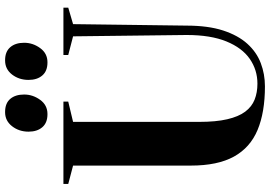

<svg xmlns="http://www.w3.org/2000/svg" viewBox="-166 -834 1009 716"><g transform="rotate(-90 338.0 -475.5)"><path d="M374.5 8.5Q277.5 8.5 211.8 -19Q146 -46.5 112.5 -107.2Q79 -168 79 -268V-707L10.5 -725V-743H317.5V-725L242 -707V-236.5Q242 -174 251.8 -132Q261.5 -90 280 -65.2Q298.5 -40.5 325 -30Q351.5 -19.5 384.5 -19.5Q435.5 -19.5 476.8 -48Q518 -76.5 542 -135.2Q566 -194 566 -283.5L561 -707L491.5 -725V-743H668V-725L606.5 -707L601 -284.5Q601 -203.5 582.8 -147.5Q564.5 -91.5 533.2 -57Q502 -22.5 461 -7Q420 8.5 374.5 8.5ZM270.5 -802.5Q238.5 -802.5 222 -821.8Q205.5 -841 205.5 -873Q205.5 -908.5 225.8 -934.5Q246 -960.5 278 -960.5H279Q311.5 -960.5 327.8 -941.2Q344 -922 344 -889.5Q344 -857 324.2 -829.8Q304.5 -802.5 271.5 -802.5ZM463.5 -802.5Q431.5 -802.5 415 -821.8Q398.5 -841 398.5 -873Q398.5 -908.5 418.5 -934.5Q438.5 -960.5 471 -960.5H472Q504 -960.5 520.5 -941.2Q537 -922 537 -889.5Q537 -857 517.2 -829.8Q497.5 -802.5 464.5 -802.5Z"/></g></svg>

Font: Merriweather 144pt
Style: Bold
Weight: 700
Version: Version 2.100